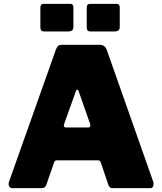

<svg xmlns="http://www.w3.org/2000/svg" viewBox="-20 -974 839 994"><path d="M43 0Q32 0 27 -10.5Q22 -21 28 -37L270 -719Q275 -731 281 -736.5Q287 -742 300 -742H497Q523 -742 533 -715L773 -34Q777 -24 773.5 -12Q770 0 759 0H563Q546 0 541 -17L502 -132Q500 -137 497.5 -140.5Q495 -144 487 -144H275Q263 -144 260 -133L219 -15Q217 -9 211.5 -4.5Q206 0 195 0H43ZM437 -314Q452 -314 446 -334L386 -505Q384 -510 380 -510Q376 -510 374 -505L313 -335Q305 -314 323 -314ZM360 -936V-835Q360 -822 353 -816.5Q346 -811 331 -811H211Q198 -811 193.5 -816.5Q189 -822 189 -833V-934Q189 -954 205 -954H344Q360 -954 360 -936ZM600 -936V-835Q600 -822 593 -816.5Q586 -811 571 -811H451Q438 -811 433.5 -816.5Q429 -822 429 -833V-934Q429 -954 445 -954H584Q600 -954 600 -936Z"/></svg>

Font: Libre Franklin Thin Black
Style: Regular
Weight: 900
Version: Version 3.000